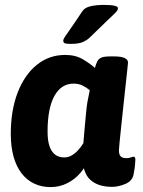

<svg xmlns="http://www.w3.org/2000/svg" viewBox="-20 -754 585 783"><path d="M246 -530Q289 -530 320 -511Q351 -492 367 -477Q372 -495 377.5 -505Q383 -515 394.5 -519.5Q406 -524 432 -524H444Q474 -524 488 -517.5Q502 -511 502 -499Q502 -498 499.5 -473Q497 -448 492.5 -408.5Q488 -369 483.5 -325Q479 -281 474.5 -240.5Q470 -200 467.5 -172.5Q465 -145 465 -141Q465 -124 472 -116.5Q479 -109 495 -109Q506 -109 513.5 -112Q521 -115 524 -115Q532 -115 532 -104Q532 -102 531 -86Q530 -70 525 -44Q520 -16 491.5 -4Q463 8 437 8Q380 8 348.5 -20.5Q317 -49 317 -114V-123L341 -105Q330 -75 308 -49Q286 -23 254.5 -7Q223 9 186 9Q150 9 120 -5Q90 -19 68.5 -46.5Q47 -74 35.5 -114.5Q24 -155 24 -208Q24 -304 52 -376.5Q80 -449 130 -489.5Q180 -530 246 -530ZM280 -413Q255 -413 235.5 -400.5Q216 -388 202 -363Q188 -338 181 -301.5Q174 -265 174 -217Q174 -182 181.5 -159Q189 -136 204 -124Q219 -112 242 -112Q258 -112 272 -120Q286 -128 298 -141Q310 -154 320 -170Q322 -194 325 -228.5Q328 -263 331 -293.5Q334 -324 336 -335Q338 -345 340 -355.5Q342 -366 346 -386Q333 -397 317 -405Q301 -413 280 -413ZM403 -734Q461 -734 461 -721Q461 -716 458.5 -711.5Q456 -707 445 -696.5Q434 -686 410.5 -663.5Q387 -641 345 -600Q336 -591 319 -583Q302 -575 267 -575Q251 -575 244.5 -577.5Q238 -580 238 -588Q238 -594 245 -604.5Q252 -615 269 -639Q286 -663 315 -707Q325 -723 349 -728.5Q373 -734 403 -734Z"/></svg>

Font: Asap VF Beta
Style: Italic
Weight: 400
Italic angle: -6°
Designer: Pablo Cosgaya
Foundry: Pablo Cosgaya
Version: Version 1.007